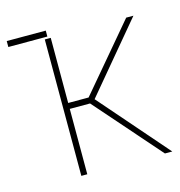

<svg xmlns="http://www.w3.org/2000/svg" viewBox="-87 -624 657 701"><g transform="rotate(-15 241.5 -273.0)"><path d="M135.7 0V-515.6H158.2V-269.5H235.4L443.4 -515.6H470.7L254.9 -257.8L479.5 0H451.7L234.9 -247.1H158.2V0ZM0 -523.4V-545.9H147.5V-523.4Z"/></g></svg>

Font: Inter Display Thin
Style: Regular
Weight: 100
Designer: Rasmus Andersson
Foundry: rsms
Version: Version 4.000;git-a52131595